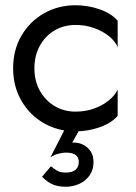

<svg xmlns="http://www.w3.org/2000/svg" viewBox="-20 -490 518 731"><path d="M111 -230Q111 -278 131.5 -315.5Q152 -353 187.5 -374Q223 -395 268 -395Q305 -395 337.5 -383.5Q370 -372 394 -353Q418 -334 428 -311V-411Q404 -439 359.5 -454.5Q315 -470 268 -470Q201 -470 147 -439Q93 -408 61.5 -354Q30 -300 30 -230Q30 -161 61.5 -106.5Q93 -52 147 -21Q201 10 268 10Q315 10 359.5 -5.5Q404 -21 428 -49V-149Q418 -127 394 -107.5Q370 -88 337.5 -76.5Q305 -65 268 -65Q223 -65 187.5 -86.5Q152 -108 131.5 -145Q111 -182 111 -230ZM258 -59 172 109Q188 98 205.5 94.5Q223 91 230 91Q256 91 268 100Q280 109 280 127Q280 145 268 156Q256 167 230 167Q211 167 199.5 161Q188 155 174 143L140 183Q161 204 181.5 212.5Q202 221 230 221Q258 221 282 210Q306 199 321 178Q336 157 336 127Q336 102 325 86Q314 70 297.5 61.5Q281 53 264 53Q262 53 259.5 53Q257 53 255 53L318 -59Z"/></svg>

Font: Glinicke Jost Regular
Style: Regular
Weight: 400
Version: Version 3.710